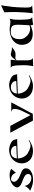

<svg xmlns="http://www.w3.org/2000/svg" viewBox="1473 -2113 648 3634"><g transform="rotate(-90 1797.0 -296.0)"><path d="M344 -319 332 -345Q317 -378 280.5 -396.5Q244 -415 217 -410Q199 -407 187.5 -394Q176 -381 174 -362Q171 -330 197 -302Q223 -274 254 -259Q285 -244 328 -227Q371 -210 382 -204Q432 -176 428 -122Q424 -62 357 -26Q299 6 210 6Q121 6 33 -36L4 -50Q33 -66 55 -90Q79 -116 94 -151L105 -120Q123 -69 177 -43Q231 -17 277 -32Q295 -38 304.5 -46.5Q314 -55 316.5 -63.5Q319 -72 320 -88Q322 -108 310 -125.5Q298 -143 272 -157.5Q246 -172 226.5 -180Q207 -188 173 -201Q166 -204 162 -205Q112 -223 88 -249Q64 -275 67 -302.5Q70 -330 93.5 -357.5Q117 -385 158 -407Q196 -428 245 -434.5Q294 -441 333 -436Q372 -431 394 -420L418 -408Z M946 -295 615 -283Q615 -227 644 -172Q673 -117 718 -93Q752 -74 771.5 -65.5Q791 -57 819.5 -48.5Q848 -40 873 -43Q898 -46 925 -60L956 -76L963 -67L915 -40Q788 31 658 -12Q587 -36 551 -98.5Q515 -161 524 -235Q533 -309 583 -365Q627 -414 691.5 -433.5Q756 -453 813.5 -444.5Q871 -436 916 -408.5Q961 -381 970 -345L983 -295ZM616 -301 853 -312 851 -331Q847 -370 813.5 -392Q780 -414 737 -414Q681 -414 650.5 -382.5Q620 -351 616 -301Z M1102 -425H1232L1435 -43L1503 -179Q1554 -280 1553 -350Q1553 -366 1545 -378.5Q1537 -391 1525 -396L1493 -407H1676L1460 0L1332 4Z M2173 -295 1842 -283Q1842 -227 1871 -172Q1900 -117 1945 -93Q1979 -74 1998.5 -65.5Q2018 -57 2046.5 -48.5Q2075 -40 2100 -43Q2125 -46 2152 -60L2183 -76L2190 -67L2142 -40Q2015 31 1885 -12Q1814 -36 1778 -98.5Q1742 -161 1751 -235Q1760 -309 1810 -365Q1854 -414 1918.5 -433.5Q1983 -453 2040.5 -444.5Q2098 -436 2143 -408.5Q2188 -381 2197 -345L2210 -295ZM1843 -301 2080 -312 2078 -331Q2074 -370 2040.5 -392Q2007 -414 1964 -414Q1908 -414 1877.5 -382.5Q1847 -351 1843 -301Z M2472 -307Q2472 -307 2472 -206Q2472 -197 2471.5 -159.5Q2471 -122 2471.5 -108Q2472 -94 2475 -68Q2478 -42 2485 -28.5Q2492 -15 2504 -7L2516 1L2361 8Q2384 -99 2379 -220Q2379 -228 2377.5 -263.5Q2376 -299 2374.5 -312Q2373 -325 2370 -349Q2367 -373 2361.5 -385.5Q2356 -398 2348 -404L2331 -417H2483Q2475 -365 2473 -319L2493 -343Q2497 -348 2509.5 -364Q2522 -380 2528 -385.5Q2534 -391 2545 -400.5Q2556 -410 2567 -413Q2578 -416 2592 -415Q2607 -414 2644 -403Q2681 -392 2706 -394L2724 -395L2674 -357Q2627 -321 2566 -326Q2545 -330 2522 -329.5Q2499 -329 2483 -315Z M3136 -63Q3137 -92 3145 -230Q3148 -297 3142 -336Q3136 -375 3114 -392Q3092 -409 3073 -412.5Q3054 -416 3011 -417Q2942 -418 2904.5 -368.5Q2867 -319 2874 -227Q2877 -174 2918.5 -125.5Q2960 -77 3015.5 -58.5Q3071 -40 3129 -60ZM3136 -43 3134 -42Q3091 -21 3044.5 -9.5Q2998 2 2950 -1.5Q2902 -5 2863.5 -23.5Q2825 -42 2798 -85Q2771 -128 2766 -192Q2760 -273 2810 -335.5Q2860 -398 2954 -423.5Q3048 -449 3160 -426Q3211 -417 3244 -431L3260 -438L3254 -412Q3237 -340 3240 -236Q3243 -96 3253 -59Q3262 -27 3277 -21L3297 -13L3178 2Q3175 3 3169 4.5Q3163 6 3160 6.5Q3157 7 3152.5 6Q3148 5 3145 2Q3139 -2 3136 -43Z M3381 -538 3514 -600 3507 -555Q3476 -361 3474 -229Q3474 -214 3472.5 -179Q3471 -144 3471 -125Q3471 -106 3473 -80.5Q3475 -55 3481 -40.5Q3487 -26 3497 -21L3514 -12L3364 0Q3381 -136 3385 -293Q3388 -429 3381 -538Z"/></g></svg>

Font: Roman Uncial Modern
Style: Medium
Weight: 500
Version: Version 001.000